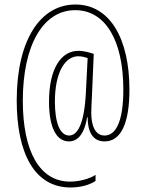

<svg xmlns="http://www.w3.org/2000/svg" viewBox="-20 -738 643 850"><path d="M553 -341C553 -568 466 -718 314 -718C158 -718 54 -560 54 -293C54 -61 132 92 292 92C335 92 377 81 403 63V36C379 53 331 66 290 66C155 66 81 -69 81 -292C81 -537 170 -693 313 -693C445 -693 526 -562 526 -341C526 -196 491 -138 443 -138C404 -138 384 -177 384 -239C384 -258 386 -293 387 -313L395 -499C382 -504 353 -513 327 -513C251 -513 197 -435 197 -288C197 -169 232 -112 285 -112C322 -112 352 -140 366 -219H368C368 -155 390 -112 443 -112C515 -112 553 -191 553 -341ZM223 -288C223 -418 268 -489 327 -489C341 -489 356 -485 368 -481L360 -325C353 -189 323 -138 286 -138C246 -138 223 -194 223 -288Z"/></svg>

Font: Noto Sans Khmer UI ExtraCondensed Thin
Style: Regular
Weight: 100
Width: 2
Designer: Danh Hong and the Monotype Design Team
Foundry: Monotype Imaging Inc.
Version: Version 2.002